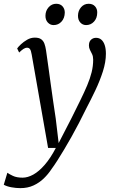

<svg xmlns="http://www.w3.org/2000/svg" viewBox="-74 -750 607 1018"><path d="M94 -461Q90.5 -482 85 -489.5Q79.5 -497 70 -497Q60 -497 50.2 -490.5Q40.5 -484 27.5 -471.5L17 -493Q22.5 -501.5 36.8 -515Q51 -528.5 70.2 -539.5Q89.5 -550.5 110.5 -550.5Q132.5 -550.5 144.2 -542Q156 -533.5 161.5 -518.5Q167 -503.5 170 -483.5Q176.5 -438.5 182.8 -393.2Q189 -348 195.2 -302.8Q201.5 -257.5 208 -212.2Q214.5 -167 221.5 -121.5L237 8.5L305.5 -124.5Q331 -176 352 -218.5Q373 -261 388.2 -297.2Q403.5 -333.5 411.8 -366.8Q420 -400 420 -433.5Q420 -451 414.2 -463Q408.5 -475 403 -485.5Q397.5 -496 397.5 -509Q397.5 -529 408.5 -539.2Q419.5 -549.5 435 -549.5Q452 -549.5 463.5 -539.5Q475 -529.5 481.2 -510.8Q487.5 -492 487.5 -465Q487.5 -421 471.5 -371.2Q455.5 -321.5 431.8 -271.5Q408 -221.5 384 -176Q364.5 -136 344.5 -97.5Q324.5 -59 304.5 -23.5Q284.5 12 265.8 43.2Q247 74.5 230.5 100.5Q214 126.5 199.5 146Q182 173 158.2 196Q134.5 219 103.8 233.2Q73 247.5 34 247.5Q11 247.5 -13.5 243Q-38 238.5 -54 229.5L-35 166Q-25.5 173 -5.5 182.5Q14.5 192 46 192Q73 192 102.8 175.5Q132.5 159 163 124Q193.5 89 222 34.5H181ZM210 -617Q192 -617 179.2 -631Q166.5 -645 167 -667.5Q167.5 -693.5 184 -711.8Q200.5 -730 224 -730Q245.5 -730 257.5 -716.5Q269.5 -703 269.5 -683.5Q269 -654 252.2 -635.5Q235.5 -617 210 -617ZM382.5 -617Q364 -617 351.5 -631Q339 -645 339.5 -667.5Q340 -693.5 356 -711.8Q372 -730 396 -730Q417.5 -730 429.8 -716.5Q442 -703 441.5 -683.5Q441.5 -654 424.5 -635.5Q407.5 -617 382.5 -617Z"/></svg>

Font: Merriweather 60pt Light
Style: Italic
Weight: 300
Italic angle: -7.8°
Version: Version 2.101